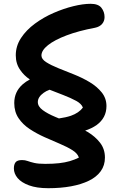

<svg xmlns="http://www.w3.org/2000/svg" viewBox="-20 -730 626 1010"><path d="M234 260Q173 260 132.5 245Q92 230 72.5 206.5Q53 183 53 156Q53 135 62 123.5Q71 112 96 112Q112 112 125.5 117Q139 122 160 127Q181 132 218 132Q259 132 290.5 128.5Q322 125 347.5 117.5Q373 110 395 99Q388 77 361 60Q334 43 295 26.5Q256 10 214.5 -8.5Q173 -27 136.5 -51Q100 -75 77.5 -108.5Q55 -142 55 -188Q55 -248 100 -287Q116 -301 137 -312Q106 -333 87 -361Q63 -394 63 -439Q63 -488 90.5 -530Q118 -572 163.5 -605.5Q209 -639 262 -662Q315 -685 366 -697.5Q417 -710 457 -710Q497 -710 513.5 -689Q530 -668 530 -640Q530 -619 517 -604Q504 -589 480 -584Q394 -568 330.5 -544Q267 -520 232.5 -492.5Q198 -465 198 -438Q198 -419 223 -403Q248 -387 286.5 -371.5Q325 -356 369 -338.5Q413 -321 451.5 -298Q490 -275 515 -244Q540 -213 540 -172Q540 -110 488 -72Q462 -54 428 -43Q434 -40 441 -36Q481 -12 506.5 21Q532 54 532 99Q532 140 510 170.5Q488 201 448 220.5Q408 240 354 250Q300 260 234 260ZM241 -258Q222 -251 210 -242Q179 -220 179 -193Q179 -170 204.5 -151Q230 -132 271 -115Q280 -111 290 -107Q326 -112 353 -121Q395 -136 416 -164Q409 -184 380.5 -199.5Q352 -215 313 -230Q278 -243 241 -258Z"/></svg>

Font: Shantell Sans Light SemiBold
Style: Regular
Weight: 600
Version: Version 1.008;[ac192a2d6]